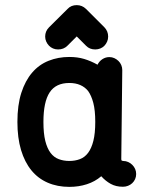

<svg xmlns="http://www.w3.org/2000/svg" viewBox="-20 -729 599 749"><path d="M250.5 -506.8Q282.2 -506.8 308.3 -499Q334.5 -491.2 360.4 -476.6Q367.2 -490.2 379.6 -498.3Q392.1 -506.3 406.7 -506.3Q417 -506.3 426 -502.2Q435.1 -498 442.1 -491.2Q449.2 -484.4 453.1 -475.1Q457 -465.8 457 -455.6L453.1 -107.9Q453.1 -103 456.1 -102.1Q459 -101.1 460 -101.1H460.4Q471.2 -101.1 480.2 -96.9Q489.3 -92.8 496.3 -85.7Q503.4 -78.6 507.3 -69.6Q511.2 -60.5 511.2 -50.3Q511.2 -39.6 507.1 -30.3Q502.9 -21 495.8 -14.4Q488.8 -7.8 479.5 -4.2Q470.2 -0.5 460 -0.5H459Q432.1 -0.5 411.9 -11.7Q391.6 -22.9 375 -41.5Q350.6 -20.5 318.8 -10.3Q287.1 0 250.5 0Q203.6 0 166 -16.4Q128.4 -32.7 102.3 -64.7Q76.2 -96.7 62 -144Q47.9 -191.4 47.9 -253.4Q47.9 -319.3 63.2 -366.9Q78.6 -414.6 105.5 -445.8Q132.3 -477.1 169.7 -491.9Q207 -506.8 250.5 -506.8ZM323.7 -374Q311.5 -389.2 293.2 -397.2Q274.9 -405.3 250.5 -405.3Q197.8 -405.3 173.6 -368.4Q149.4 -331.5 149.4 -253.4Q149.4 -208.5 156.7 -179.2Q164.1 -149.9 177.2 -132.6Q190.4 -115.2 209.2 -108.2Q228 -101.1 250.5 -101.1Q272.9 -101.1 291.7 -108.2Q310.5 -115.2 323.7 -132.8Q336.9 -150.4 344.2 -179.4Q351.6 -208.5 351.6 -253.4Q351.6 -298.8 344 -327.6Q336.4 -356.4 323.7 -374ZM242.7 -550.3Q228.5 -536.1 206.5 -536.1Q195.8 -536.1 186.8 -540Q177.7 -543.9 170.9 -551Q164.1 -558.1 160.2 -567.1Q156.2 -576.2 156.2 -586.4Q156.2 -607.4 171.4 -622.6L243.7 -694.3Q257.3 -709 279.3 -709Q300.3 -709 315.4 -694.3L387.2 -622.6Q401.9 -607.4 401.9 -586.4Q401.9 -575.7 397.9 -566.7Q394 -557.6 387.2 -550.5Q380.4 -543.5 371.1 -539.8Q361.8 -536.1 351.6 -536.1Q329.6 -536.1 315.9 -550.3L279.3 -586.9L261.2 -568.8Z"/></svg>

Font: TGL 0-17
Style: Regular
Weight: 400
Designer: Peter Wiegel
Foundry: Peter Wiegel
Version: Version 1.003 2010